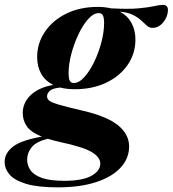

<svg xmlns="http://www.w3.org/2000/svg" viewBox="-98 -554 726 806"><path d="M144.5 232.5Q60.5 232.5 11.8 217.8Q-37 203 -57.8 178.8Q-78.5 154.5 -78.5 125.5Q-78.5 89.5 -44.2 62.2Q-10 35 77.5 19.5Q31 0.5 14.2 -24.2Q-2.5 -49 -2.5 -79.5Q-2.5 -123 31.2 -155Q65 -187 125.5 -197.5Q91.5 -214.5 74.8 -244.5Q58 -274.5 58 -314.5Q58 -372.5 90.5 -420.5Q123 -468.5 180.2 -496.8Q237.5 -525 313 -525Q342.5 -525 367.5 -519Q441.5 -515 484 -519Q526.5 -523 549.2 -528.2Q572 -533.5 585.5 -533.5Q607 -533.5 607 -512Q607 -485.5 588 -461.2Q569 -437 541.5 -437Q529 -437 518.8 -446.2Q508.5 -455.5 495 -468Q481.5 -480.5 460.5 -491.2Q439.5 -502 405.5 -505Q438 -487.5 454.2 -457.2Q470.5 -427 470.5 -388Q470.5 -329 438 -281.8Q405.5 -234.5 348 -207Q290.5 -179.5 216 -179.5Q182 -179.5 154.5 -186.5Q123 -183.5 111.2 -172.8Q99.5 -162 99.5 -149.5Q99.5 -140 107.5 -132.5Q115.5 -125 146.5 -115.5Q177.5 -106 246.5 -90Q351 -66 397.5 -28Q444 10 444 60.5Q444 111 408.2 149.8Q372.5 188.5 305.5 210.5Q238.5 232.5 144.5 232.5ZM211.5 -205.5Q234 -205.5 256.5 -230.8Q279 -256 297.8 -295Q316.5 -334 327.8 -377.2Q339 -420.5 339 -456.5Q339 -481 333.5 -490Q328 -499 317 -499Q294.5 -499 272 -473.8Q249.5 -448.5 231 -409.2Q212.5 -370 201.2 -326.8Q190 -283.5 190 -247.5Q190 -223.5 195.2 -214.5Q200.5 -205.5 211.5 -205.5ZM16 116Q16 140 29.8 160.2Q43.5 180.5 77.5 192.8Q111.5 205 172 205Q248 205 285.5 184.2Q323 163.5 323 132.5Q323 106 287.2 84.5Q251.5 63 155.5 42.5Q126 36 102.5 28.5Q54 40.5 35 64Q16 87.5 16 116Z"/></svg>

Font: Newsreader 72pt
Style: Bold Italic
Weight: 700
Italic angle: -17°
Designer: Hugues Gentile
Foundry: Production Type
Version: Version 1.003; ttfautohint (v1.8.3)